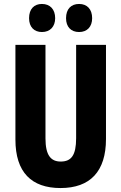

<svg xmlns="http://www.w3.org/2000/svg" viewBox="-20 -941 614 971"><path d="M127 -849C127 -804 153 -779 192 -779C233 -779 259 -806 259 -849C259 -894 233 -921 192 -921C153 -921 127 -896 127 -849ZM314 -849C314 -805 339 -779 380 -779C421 -779 446 -806 446 -849C446 -894 421 -921 380 -921C340 -921 314 -896 314 -849ZM516 -238V-714H365V-242C365 -155 340 -124 287 -124C237 -124 210 -156 210 -241V-714H58V-235C58 -70 139 10 286 10C436 10 516 -74 516 -238Z"/></svg>

Font: Noto Sans Myanmar ExtraCondensed ExtraBold
Style: Regular
Weight: 800
Width: 2
Designer: Monotype Design Team
Foundry: Monotype Imaging Inc.
Version: Version 2.107